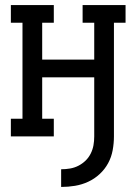

<svg xmlns="http://www.w3.org/2000/svg" viewBox="-20 -540 540 760"><path d="M222 200V130Q240 130 257.5 127Q275 124 290.5 116Q306 108 318.5 96Q331 84 339 68Q347 52 350 35Q353 18 353 0V-234H147V-70H193V0H23V-70H69V-450H23V-520H193V-450H147V-304H353V-450H307V-520H477V-450H431V0Q431 27 426 54.5Q421 82 408 106Q395 130 374.5 149Q354 168 329 179.5Q304 191 277 195.5Q250 200 222 200Z"/></svg>

Font: Iosevka Gothic
Style: Regular
Weight: 400
Monospace: yes
Designer: Belleve Invis
Foundry: Belleve Invis
Version: Version 15.5.1; ttfautohint (v1.8.4)